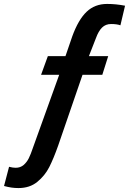

<svg xmlns="http://www.w3.org/2000/svg" viewBox="-26 -772 654 975"><path d="M-5.5 172.5 20 75Q39.5 80 53.5 80Q77.5 80 94 65.8Q110.5 51.5 120.5 31Q130.5 10.5 140.5 -19.5L274.5 -392H182.5L217 -487H306.5L341 -587.5Q372 -672.5 413.8 -712.2Q455.5 -752 518 -752Q562.5 -752 609 -743L585.5 -643.5Q568 -650 538 -650Q510.5 -650 492.2 -632Q474 -614 461 -578L425.5 -487H523.5L493.5 -392H393L269.5 -33Q246 33.5 224 76.8Q202 120 163.5 151.5Q125 183 68 183Q49 183 32 180.5Q15 178 -5.5 172.5Z"/></svg>

Font: JuliaMono ExtraBold
Style: Italic
Weight: 800
Italic angle: -9°
Monospace: yes
Designer: cormullion
Foundry: corm
Version: Version 0.057; ttfautohint (v1.8.4)